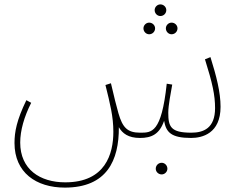

<svg xmlns="http://www.w3.org/2000/svg" viewBox="-20 -623 1104 874"><path d="M710 -550C725 -550 737 -562 737 -577C737 -591 725 -603 710 -603C696 -603 684 -591 684 -577C684 -562 696 -550 710 -550ZM659 -467C674 -467 686 -479 686 -494C686 -508 674 -520 659 -520C645 -520 633 -508 633 -494C633 -479 645 -467 659 -467ZM761 -467C776 -467 788 -479 788 -494C788 -508 776 -520 761 -520C747 -520 735 -508 735 -494C735 -479 747 -467 761 -467ZM275 231C466 231 522 108 521 -44C537 -16 564 5 617 5C670 5 706 -12 727 -73C736 -21 759 5 850 5C900 5 984 -15 984 -137C984 -203 965 -277 938 -363L913 -353C947 -245 959 -190 959 -131C959 -39 906 -19 851 -19C757 -19 746 -46 746 -110C746 -144 758 -202 764 -238L739 -242C715 -17 670 -19 618 -19C560 -19 538 -42 519 -108C507 -151 503 -168 485 -244L460 -236C481 -151 496 -93 496 -23C496 77 460 207 277 207C162 207 72 148 72 26C72 -29 90 -92 122 -155L100 -167C56 -76 46 -23 46 28C46 162 144 231 275 231ZM716 171C730 171 742 159 742 145C742 130 730 118 716 118C701 118 689 130 689 145C689 159 701 171 716 171Z"/></svg>

Font: Noto Sans Arabic SemCond Thin
Style: Regular
Weight: 100
Width: 4
Designer: Monotype Design Team, Nadine Chahine, Nizar Qandah and Khaled Hosny
Foundry: Monotype Imaging Inc.
Version: Version 2.012